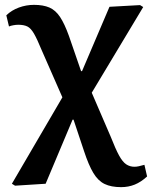

<svg xmlns="http://www.w3.org/2000/svg" viewBox="-20 -539 626 791"><path d="M479 232Q438 232 411 219Q384 206 364.5 173.5Q345 141 326 83L283 -46H279L168 218L42 226L29 218L237 -138L151 -334Q133 -378 120 -400.5Q107 -423 92.5 -430Q78 -437 55 -437Q46 -437 35 -435Q24 -433 17 -430L6 -476Q28 -497 58 -508Q88 -519 120 -519Q158 -519 183.5 -508Q209 -497 227.5 -469Q246 -441 264 -391L314 -246H318L431 -511L557 -518L570 -510L358 -157L436 24Q456 75 470.5 101.5Q485 128 500 138Q515 148 534 148Q542 148 551.5 146Q561 144 575 140L586 188Q561 211 535 221.5Q509 232 479 232Z"/></svg>

Font: Literata 18pt SemiBold
Style: Regular
Weight: 600
Designer: Latin by Veronika Burian and Jose Scaglione. Greek by Irene Vlachou. Cyrillic by Vera Evstafieva.
Foundry: TypeTogether
Version: Version 3.103;gftools[0.9.29]